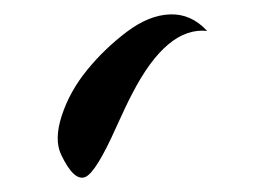

<svg xmlns="http://www.w3.org/2000/svg" viewBox="-20 -866 357 267"><path d="M65 -651Q55 -672 66 -705.5Q77 -739 101 -768.5Q125 -798 156 -821.5Q187 -845 216.5 -846Q246 -847 268 -823Q212 -829 164 -736Q156 -721 142 -690Q114 -627 99 -620Q83 -613 65 -651Z"/></svg>

Font: HarSinai
Style: Regular
Weight: 400
Version: Version 1.1